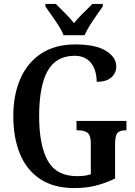

<svg xmlns="http://www.w3.org/2000/svg" viewBox="-20 -951 692 981"><path d="M361 10Q255 10 185.5 -36Q116 -82 82 -164.5Q48 -247 48 -358Q48 -466 84 -548.5Q120 -631 190.5 -677.5Q261 -724 365 -724Q468 -724 521 -691.5Q574 -659 574 -611Q574 -577 548.5 -555Q523 -533 474 -533Q474 -569 462.5 -599Q451 -629 426 -647.5Q401 -666 362 -666Q266 -666 223 -588Q180 -510 180 -358Q180 -209 224 -130Q268 -51 374 -51Q392 -51 410 -53Q428 -55 444 -61V-217Q444 -259 428 -272Q412 -285 382 -285H371V-333H626V-285H618Q592 -285 580 -271.5Q568 -258 568 -213V-39Q519 -15 469 -2.5Q419 10 361 10ZM305 -771Q296 -794 279 -820.5Q262 -847 243.5 -873Q225 -899 212 -918V-931H265Q285 -910 312 -884Q339 -858 358 -833Q378 -858 405 -884Q432 -910 452 -931H505V-918Q492 -899 473.5 -873Q455 -847 438.5 -820.5Q422 -794 412 -771Z"/></svg>

Font: Noto Serif Condensed SemiBold
Style: Regular
Weight: 600
Width: 3
Designer: Monotype Design Team
Foundry: Monotype Imaging Inc.
Version: Version 2.013